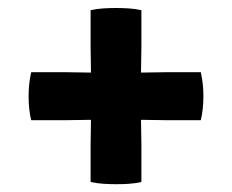

<svg xmlns="http://www.w3.org/2000/svg" viewBox="-20 -559 580 480"><path d="M58 -378.5Q51.5 -350.5 51.5 -318.5Q51.5 -284.5 58 -258.5H142Q161 -258.5 177 -259Q193 -259.5 211.5 -259.5H328.5Q347 -259.5 363.2 -259Q379.5 -258.5 398 -258.5H482Q488.5 -286 488.5 -318.5Q488.5 -334.5 487 -348.2Q485.5 -362 482 -378.5H398Q379.5 -378.5 363.2 -378Q347 -377.5 328.5 -377.5H211.5Q193 -377.5 177 -378Q161 -378.5 142 -378.5ZM206.5 -444Q206.5 -425 207 -408.8Q207.5 -392.5 207.5 -374V-263.5Q207.5 -245 207 -229.5Q206.5 -214 206.5 -195V-104Q222.5 -100.5 239 -99.5Q255.5 -98.5 271.5 -98.5Q287.5 -98.5 302.5 -99.5Q317.5 -100.5 333.5 -104V-195Q333.5 -214 333 -229.5Q332.5 -245 332.5 -263.5V-374Q332.5 -392.5 333 -408.8Q333.5 -425 333.5 -444V-533.5Q317.5 -537 301.8 -538Q286 -539 270 -539Q254 -539 238.2 -538Q222.5 -537 206.5 -533.5Z"/></svg>

Font: Signika Negative
Style: Bold
Weight: 700
Designer: Anna Giedry
Foundry: Anna Giedry
Version: Version 2.001